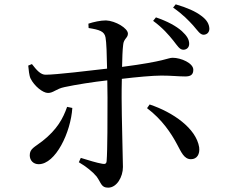

<svg xmlns="http://www.w3.org/2000/svg" viewBox="-20 -827 1040 884"><path d="M685 -731C729 -699 757 -666 778 -640C797 -616 807 -598 824 -598C839 -598 851 -608 851 -625C851 -645 841 -662 817 -684C791 -707 751 -729 698 -747ZM289 -335C270 -281 243 -231 176 -178C139 -149 117 -143 117 -112C117 -89 133 -71 158 -71C236 -71 306 -218 313 -330ZM388 -698C438 -690 461 -683 466 -654C470 -634 472 -573 473 -511C396 -502 237 -483 191 -483C167 -482 148 -505 127 -532L110 -525C112 -506 114 -479 121 -465C138 -431 177 -399 201 -399C226 -399 238 -418 277 -426C328 -437 410 -450 474 -457L475 -377C475 -292 475 -134 471 -86C470 -72 463 -71 451 -73C426 -77 388 -89 352 -100L343 -80C376 -61 408 -35 425 -14C447 17 446 37 478 37C518 37 546 -13 546 -58C546 -89 540 -293 540 -376C540 -401 540 -432 541 -464C607 -472 683 -479 723 -479C770 -479 801 -475 833 -475C859 -475 870 -484 870 -506C870 -536 814 -561 775 -561C752 -561 743 -545 542 -519C543 -560 544 -597 547 -620C549 -649 569 -652 569 -672C569 -697 512 -731 468 -733C443 -733 411 -726 387 -718ZM657 -329C726 -277 768 -214 796 -161C814 -128 827 -94 859 -94C887 -94 901 -117 897 -149C883 -236 777 -310 669 -346ZM777 -792C823 -760 848 -733 870 -709C891 -685 901 -667 918 -667C935 -668 944 -680 944 -695C943 -716 933 -735 907 -754C881 -774 841 -792 789 -807Z"/></svg>

Font: Source Han Serif JP Medium
Style: Regular
Weight: 500
Designer: Ryoko NISHIZUKA 西塚涼子 (kana & ideographs); Frank Grießhammer (Latin, Greek & Cyrillic); Wenlong ZHANG 张文龙 (bopomofo); San
Foundry: Adobe Systems Incorporated
Version: Version 1.001;PS 1.001;hotconv 16.6.54;makeotf.lib2.5.65590